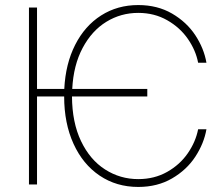

<svg xmlns="http://www.w3.org/2000/svg" viewBox="-20 -737 893 767"><path d="M568.4 -351.6H267.6Q268.1 -248 303.7 -173.3Q339.4 -98.6 399.7 -60.1Q460 -21.5 532.2 -21.5Q596.7 -21.5 647.7 -50.3Q698.7 -79.1 730.2 -124.8Q761.7 -170.4 771.5 -220.7H804.7Q794.9 -164.1 760.3 -111.1Q725.6 -58.1 667.2 -24.2Q608.9 9.8 532.2 9.8Q445.3 9.8 378.2 -35.4Q311 -80.6 273.7 -162.6Q236.3 -244.6 236.3 -351.6H127.9V0H95.7V-707H127.9V-381.8H236.8Q241.7 -481.9 280.3 -557.9Q318.8 -633.8 384 -675.3Q449.2 -716.8 532.2 -716.8Q608.9 -716.8 667.2 -682.9Q725.6 -648.9 760.3 -596.2Q794.9 -543.5 804.7 -486.3H771.5Q762.2 -535.6 730.7 -581.3Q699.2 -627 647.9 -656.2Q596.7 -685.5 532.2 -685.5Q462.9 -685.5 404.8 -649.9Q346.7 -614.3 310.1 -545.4Q273.4 -476.6 268.6 -381.8H568.4Z"/></svg>

Font: Pretendard Thin
Style: Regular
Weight: 100
Designer: Base glyphs from Inter by Rasmus Andersson; Hangeul glyphs from Noto Sans CJK(Source Han Sans) by Jang Soo-young and Kan
Foundry: Kil Hyung-jin
Version: Version 1.309